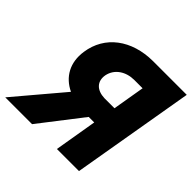

<svg xmlns="http://www.w3.org/2000/svg" viewBox="-206 -867 1033 1033"><g transform="rotate(45 310.5 -350.0)"><path d="M651 -700H394C233 -699 116 -612 96 -472C82 -378 123 -307 199 -271L-30 0H174L362 -243H404L363 0H531ZM351 -374C291 -376 257 -410 267 -465C279 -523 332 -557 395 -557H458L427 -374Z"/></g></svg>

Font: Jost*
Style: Bold Italic
Weight: 700
Italic angle: -10°
Version: Version 3.7